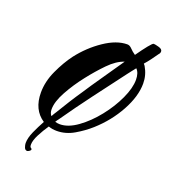

<svg xmlns="http://www.w3.org/2000/svg" viewBox="-84 -364 469 524"><g transform="rotate(20 151.0 -102.5)"><path d="M51 94Q45 94 42.5 87Q40 80 40 75Q40 60 48.5 41Q57 22 67 4Q32 -19 32 -69Q32 -101 47 -133.5Q62 -166 80 -190Q107 -225 142.5 -249Q178 -273 209 -273Q216 -273 222.5 -266Q229 -259 238 -253Q252 -273 262.5 -286Q273 -299 276 -299Q280 -299 291 -296Q302 -293 302 -286Q302 -281 298 -277Q291 -267 284 -257.5Q277 -248 269 -239L273 -234Q286 -212 286 -187Q286 -150 262.5 -107Q239 -64 201 -30Q182 -13 158 1Q134 15 108 15Q95 15 84 11Q73 27 64 44.5Q55 62 55 74Q55 81 58 82.5Q61 84 61 86Q61 89 57 91.5Q53 94 51 94ZM75 -36Q75 -25 81 -18Q83 -22 85.5 -26Q88 -30 90 -33Q102 -53 114 -72Q126 -91 139 -110Q142 -115 154.5 -133.5Q167 -152 184 -176.5Q201 -201 218 -226Q196 -219 173.5 -196Q151 -173 130 -146Q108 -118 91.5 -88Q75 -58 75 -36ZM110 -5Q134 -5 161 -24.5Q188 -44 211.5 -73.5Q235 -103 249.5 -134.5Q264 -166 264 -190Q264 -210 254 -220Q249 -214 244.5 -208Q240 -202 236 -197Q202 -152 168.5 -107.5Q135 -63 103 -17Q101 -15 99.5 -12.5Q98 -10 96 -7Q103 -5 110 -5Z"/></g></svg>

Font: The Nautigal
Style: Bold
Weight: 700
Designer: Robert E. Leuschke
Foundry: Robert E. Leuschke
Version: Version 1.100; ttfautohint (v1.8.3)